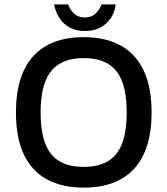

<svg xmlns="http://www.w3.org/2000/svg" viewBox="-20 -848 766 879"><path d="M363 11Q264 11 194.5 -27Q125 -65 89 -141Q53 -217 53 -333Q53 -504 132.5 -591Q212 -678 363 -678Q463 -678 532 -640Q601 -602 637.5 -525.5Q674 -449 674 -333Q674 -163 594.5 -76Q515 11 363 11ZM363 -84Q430 -84 473.5 -109.5Q517 -135 538.5 -190Q560 -245 560 -334Q560 -422 538.5 -476.5Q517 -531 473.5 -556.5Q430 -582 363 -582Q297 -582 253 -556Q209 -530 187.5 -475.5Q166 -421 166 -333Q166 -245 187.5 -190Q209 -135 253 -109.5Q297 -84 363 -84ZM368 -706Q330 -706 301 -721Q272 -736 253.5 -763.5Q235 -791 227 -828H292Q301 -802 320 -785Q339 -768 368 -768Q398 -768 416.5 -785Q435 -802 445 -828H510Q505 -791 486 -763.5Q467 -736 437.5 -721Q408 -706 368 -706Z"/></svg>

Font: Maven Pro Medium
Style: Regular
Weight: 500
Designer: Joe Prince
Foundry: Joe Prince
Version: Version 2.103